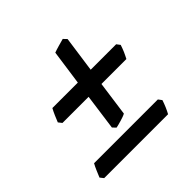

<svg xmlns="http://www.w3.org/2000/svg" viewBox="-116 -588 609 609"><g transform="rotate(-45 188.0 -283.5)"><path d="M358.4 -342.3Q356.9 -337.4 354.5 -331.1L349.6 -318.8Q347.2 -313 344.2 -307.4Q341.3 -301.8 339.4 -297.9H227.5L211.4 -181.2Q207 -178.7 200.9 -176.5Q194.8 -174.3 188.2 -172.4Q181.6 -170.4 175 -168.7Q168.5 -167 163.6 -166L153.3 -176.8L169.9 -297.9H52.7L43.5 -309.6Q47.4 -319.3 52.7 -331.8Q58.1 -344.2 63.5 -354H177.7L194.3 -471.7Q198.2 -473.1 204.3 -475.1Q210.4 -477.1 217.3 -479Q224.1 -481 230.5 -482.7Q236.8 -484.4 241.7 -485.8L252.4 -474.6L235.4 -354H349.6ZM328.1 -125Q326.7 -120.1 324.2 -113.8L319.3 -101.6Q316.9 -95.7 314 -90.1Q311 -84.5 309.1 -80.6H22.5L13.2 -92.3Q17.1 -102.1 22.5 -114.5Q27.8 -127 33.2 -136.7H319.3Z"/></g></svg>

Font: Gentium Plus APac
Style: Italic
Weight: 400
Italic angle: -8°
Designer: J. Victor Gaultney, Annie Olsen, Iska Routamaa, Becca Hirsbrunner
Foundry: SIL International
Version: Version 5.000